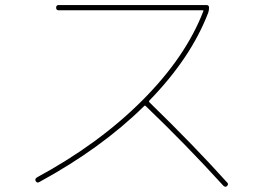

<svg xmlns="http://www.w3.org/2000/svg" viewBox="-20 -720 1040 753"><path d="M133.8 -5.9Q125 -1 120.1 -9.8Q115.2 -17.6 125 -24.4Q367.2 -155.3 537.6 -325.7Q708 -496.1 777.3 -675.8Q779.3 -679.7 774.4 -679.7H210Q200.2 -679.7 200.2 -689.9Q200.2 -700.2 210 -700.2H790Q799.8 -700.2 799.8 -689.9Q799.8 -679.7 796.9 -670.9Q729.5 -494.1 566.4 -326.2Q562.5 -322.3 566.4 -318.4Q744.1 -145.5 871.1 -3.9Q877.9 2 870.1 9.8Q864.3 15.6 856.4 8.8Q707 -155.3 551.8 -303.7Q547.9 -307.6 544.9 -303.7Q377.9 -138.7 133.8 -5.9Z"/></svg>

Font: Rounded Mgen+ 1m thin
Style: Regular
Weight: 100
Designer: [Source Han Sans]
Ryoko NISHIZUKA  (kana & ideographs); Paul D. Hunt (Latin, Greek & Cyrillic); Wenlong ZHANG  (bopomofo
Version: Version 1.059.20150602